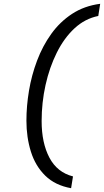

<svg xmlns="http://www.w3.org/2000/svg" viewBox="-20 -770 547 1010"><path d="M119 -135Q119 -212 132.5 -293Q146 -374 175 -451Q204 -528 249.5 -591.5Q295 -655 359 -697Q423 -739 507 -750L497 -686Q427 -672 372 -621Q317 -570 278.5 -492.5Q240 -415 219.5 -322.5Q199 -230 199 -133Q199 -18 240 59.5Q281 137 364 158L354 220Q270 205 218 154Q166 103 142.5 27.5Q119 -48 119 -135Z"/></svg>

Font: Georama ExtraExtended
Style: Italic
Weight: 400
Width: 8
Italic angle: -9°
Designer: Jean-Baptiste Levee
Foundry: Production Type
Version: Version 1.000